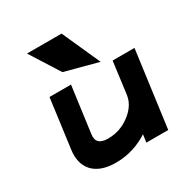

<svg xmlns="http://www.w3.org/2000/svg" viewBox="-158 -802 910 943"><g transform="rotate(-30 296.5 -330.5)"><path d="M318 -672H122L227 -506L415 -456ZM74 -154C61 -60 110 11 233 11C307 11 368 -12 417 -44L411 0H535L593 -432H469L445 -249C439 -206 410 -172 377 -149C348 -128 309 -111 259 -111C211 -111 192 -131 198 -172L233 -432H111Z"/></g></svg>

Font: Charger
Style: HemiRT
Weight: 900
Designer: Jasper
Foundry: Cannot Into Space Fonts
Version: Version 0.99